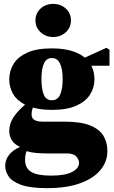

<svg xmlns="http://www.w3.org/2000/svg" viewBox="-20 -754 593 996"><path d="M249 -234Q279 -234 292 -263Q305 -292 305 -344Q305 -397 291 -425Q277 -453 249 -453Q221 -453 208 -425Q195 -397 195 -344Q195 -292 207 -263Q219 -234 249 -234ZM110 75Q110 118 141.5 137.5Q173 157 245 157Q318 157 354 138Q390 119 390 91Q390 74 376 58Q362 42 327 42H227Q195 42 167.5 39.5Q140 37 118 30Q110 49 110 75ZM249 -184Q192 -184 151 -196Q144 -181 144 -158Q144 -142 157.5 -132.5Q171 -123 202 -123H313Q398 -123 447 -103.5Q496 -84 516.5 -49.5Q537 -15 537 30Q537 84 501.5 127.5Q466 171 396 196.5Q326 222 224 222Q137 222 90 205Q43 188 25 161.5Q7 135 7 107Q7 75 27 49.5Q47 24 84 8Q53 -6 40.5 -28Q28 -50 28 -74Q28 -113 50.5 -146.5Q73 -180 110 -211Q67 -233 47.5 -267.5Q28 -302 28 -342Q28 -386 50.5 -422.5Q73 -459 121.5 -481Q170 -503 249 -503Q309 -503 351.5 -490Q394 -477 420 -455L532 -506L548 -496V-413H454Q470 -382 470 -342Q470 -300 447.5 -264Q425 -228 376.5 -206Q328 -184 249 -184ZM256 -562Q218 -562 191 -586.5Q164 -611 164 -648Q164 -686 191 -710Q218 -734 256 -734Q294 -734 321 -710Q348 -686 348 -648Q348 -611 321 -586.5Q294 -562 256 -562Z"/></svg>

Font: Source Serif Pro Black
Style: Regular
Weight: 900
Designer: Frank Grießhammer
Foundry: Adobe Systems Incorporated
Version: Version 3.001;hotconv 1.0.111;makeotfexe 2.5.65597